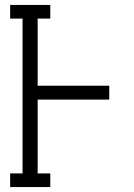

<svg xmlns="http://www.w3.org/2000/svg" viewBox="-20 -755 540 775"><path d="M21 0V-55H71V-680H21V-735H183V-680H132V-409H421V-353H132V-55H183V0Z"/></svg>

Font: Iosevka Slab Light
Style: Regular
Weight: 300
Monospace: yes
Designer: Belleve Invis
Foundry: Belleve Invis
Version: Version 11.1.0; ttfautohint (v1.8.3)